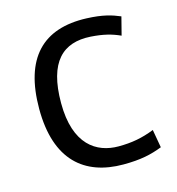

<svg xmlns="http://www.w3.org/2000/svg" viewBox="-91 -651 683 741"><g transform="rotate(-15 250.0 -281.0)"><path d="M53.7 -281.2C53.7 -75.7 158.2 9.8 312.5 9.8C382.8 9.8 424.8 0 468.8 -17.1L456.1 -89.4C407.7 -70.3 365.2 -62.5 312.5 -62.5C225.1 -62.5 141.1 -114.3 141.1 -281.2C141.1 -446.3 208 -506.3 317.4 -499.5C368.2 -496.1 400.9 -487.3 434.1 -472.2L452.6 -544.4C418.9 -558.6 384.8 -569.3 320.8 -571.8C146.5 -578.6 53.7 -483.9 53.7 -281.2Z"/></g></svg>

Font: Duru Sans
Style: Regular
Weight: 400
Designer: Onur Yazıcıgil
Foundry: Onur Yazıcıgil
Version: Version 1.002